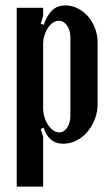

<svg xmlns="http://www.w3.org/2000/svg" viewBox="-20 -524 416 712"><path d="M131 -436 142 -432Q156 -470 175 -487Q194 -504 222 -504Q246 -504 268 -493Q290 -482 306.5 -463Q323 -444 332.5 -419Q342 -394 342 -366V-138Q342 -108 331.5 -81.5Q321 -55 303.5 -34.5Q286 -14 263 -2.5Q240 9 214 9Q161 9 142 -50L131 -46L140 -17V168H42V-495H140V-465ZM140 -123Q140 -106 145 -89.5Q150 -73 158.5 -60.5Q167 -48 177.5 -40.5Q188 -33 200 -33Q217 -33 229 -50.5Q241 -68 241 -94V-386Q241 -412 228.5 -429.5Q216 -447 198 -447Q187 -447 176.5 -440Q166 -433 158 -421Q150 -409 145 -393.5Q140 -378 140 -361Z"/></svg>

Font: Moniqa Paragraph
Style: Bold
Weight: 700
Designer: Rajesh Rajput
Foundry: Rajesh Rajput
Version: Version 1.000